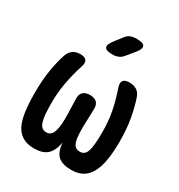

<svg xmlns="http://www.w3.org/2000/svg" viewBox="-186 -909 972 1043"><g transform="rotate(30 300.0 -387.5)"><path d="M452 -560Q481 -560 500 -547Q519 -534 527 -507Q543 -460 554.5 -397.5Q566 -335 566 -254Q566 -192 558.5 -143.5Q551 -95 534 -61Q517 -27 488 -8.5Q459 10 415 10Q360 10 332.5 -13Q305 -36 300 -95Q289 -38 261 -14Q233 10 181 10Q137 10 108 -7.5Q79 -25 63 -58Q47 -91 40.5 -140.5Q34 -190 34 -254Q34 -335 44.5 -398Q55 -461 71 -508Q80 -534 98.5 -547Q117 -560 145 -560Q172 -560 182 -547Q192 -534 184 -508Q172 -471 164 -438.5Q156 -406 150.5 -375Q145 -344 142.5 -314Q140 -284 140 -251Q140 -211 142.5 -182.5Q145 -154 151 -135.5Q157 -117 167.5 -108Q178 -99 194 -99Q212 -99 222.5 -109Q233 -119 238.5 -138Q244 -157 246 -184Q248 -211 247 -246L244 -338Q243 -366 258 -380Q273 -394 301 -394Q329 -394 343.5 -380Q358 -366 357 -338L354 -243Q353 -206 354.5 -178.5Q356 -151 361.5 -133.5Q367 -116 377.5 -107.5Q388 -99 406 -99Q422 -99 432.5 -108Q443 -117 448.5 -135.5Q454 -154 456.5 -182.5Q459 -211 459 -251Q459 -284 456.5 -314Q454 -344 448.5 -374.5Q443 -405 434 -437.5Q425 -470 413 -506Q404 -533 414 -546.5Q424 -560 452 -560ZM361 -676Q348 -659 331.5 -652Q315 -645 295 -645Q255 -645 247 -660Q239 -675 264 -708L298 -752Q312 -772 328.5 -778.5Q345 -785 368 -785Q410 -785 417 -769Q424 -753 399 -722Z"/></g></svg>

Font: Maple Mono SemiBold
Style: Regular
Weight: 600
Monospace: yes
Designer: subframe7536
Version: Version 7.000